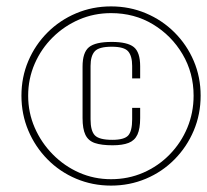

<svg xmlns="http://www.w3.org/2000/svg" viewBox="-20 -611 647 600"><path d="M327 -31Q269 -31 218 -52.5Q167 -74 128.5 -113Q90 -152 68.5 -203Q47 -254 47 -312Q47 -370 68.5 -420.5Q90 -471 128.5 -509.5Q167 -548 218 -569.5Q269 -591 327 -591Q385 -591 436 -569.5Q487 -548 525.5 -509.5Q564 -471 585.5 -420.5Q607 -370 607 -312Q607 -254 585.5 -203Q564 -152 525.5 -113Q487 -74 436 -52.5Q385 -31 327 -31ZM327 -51Q381 -51 428 -71.5Q475 -92 510.5 -128.5Q546 -165 565.5 -212Q585 -259 585 -312Q585 -383 550.5 -441.5Q516 -500 458 -535Q400 -570 327 -570Q274 -570 227.5 -550Q181 -530 145 -494.5Q109 -459 88.5 -412Q68 -365 68 -312Q68 -259 88.5 -212Q109 -165 145 -128.5Q181 -92 227.5 -71.5Q274 -51 327 -51ZM332 -157Q297 -157 276.5 -164Q256 -171 247 -189.5Q238 -208 238 -242V-403Q238 -447 258 -463.5Q278 -480 329 -480Q378 -480 398 -464Q418 -448 418 -404V-366H393V-405Q393 -436 380.5 -450.5Q368 -465 329 -465Q289 -465 276 -450.5Q263 -436 263 -405V-238Q263 -202 276.5 -188Q290 -174 331 -174Q368 -174 380.5 -187.5Q393 -201 393 -238V-274H418V-242Q418 -209 409.5 -190.5Q401 -172 382 -164.5Q363 -157 332 -157Z"/></svg>

Font: Alumni Sans ExtraLight
Style: Regular
Weight: 250
Version: Version 1.018